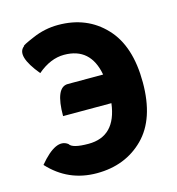

<svg xmlns="http://www.w3.org/2000/svg" viewBox="-113 -856 893 967"><g transform="rotate(-15 333.5 -372.0)"><path d="M24 -96Q117 -208 173 -165Q187 -140 271 -140Q414 -140 435 -308H183Q183 -458 248 -458H432Q405 -605 267 -605Q196 -605 128 -547Q34 -661 84 -699Q79 -703 143 -730Q207 -758 277 -758Q427 -758 521 -658Q615 -559 615 -368Q615 -178 519 -82Q423 14 274 14Q125 14 24 -96Z"/></g></svg>

Font: Swei Half Moon CJK SC
Style: Black
Weight: 900
Version: Version 2.071